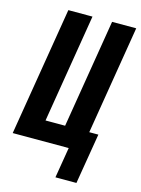

<svg xmlns="http://www.w3.org/2000/svg" viewBox="-134 -810 776 1060"><g transform="rotate(15 254.5 -280.0)"><path d="M291 175 320 0H0L121 -735H259L157 -114H269L371 -735H509L407 -114H459L411 175Z"/></g></svg>

Font: Iosevka Curly Heavy
Style: Italic
Weight: 900
Italic angle: -9°
Monospace: yes
Designer: Belleve Invis
Foundry: Belleve Invis
Version: Version 22.1.2; ttfautohint (v1.8.4)